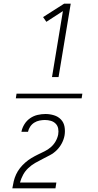

<svg xmlns="http://www.w3.org/2000/svg" viewBox="-20 -868 540 1056"><path d="M429 -327H67L71 -353H433ZM266 -444 326 -807 235 -748 217 -774 333 -848H369L302 -444ZM48 168V167Q51 148 55.5 129Q60 110 68.5 91.5Q77 73 90 56.5Q103 40 119 26Q135 12 152.5 1.5Q170 -9 188.5 -18Q207 -27 225.5 -36Q244 -45 259.5 -58.5Q275 -72 285.5 -90Q296 -108 300 -128Q303 -145 300 -161Q297 -177 286 -188Q275 -199 259.5 -203.5Q244 -208 227 -208Q213 -208 197.5 -205Q182 -202 168.5 -193.5Q155 -185 146 -171.5Q137 -158 134 -143H98V-144Q102 -165 114.5 -185Q127 -205 146 -218Q165 -231 187 -236Q209 -241 230 -241Q254 -241 277 -234Q300 -227 315.5 -210.5Q331 -194 335 -170.5Q339 -147 335 -123Q331 -101 320 -80Q309 -59 292.5 -42.5Q276 -26 255.5 -15Q235 -4 214 6.5Q193 17 173 28.5Q153 40 135.5 56.5Q118 73 107 93.5Q96 114 90 136H290L285 168Z"/></svg>

Font: Iosevka Extralight
Style: Italic
Weight: 200
Italic angle: -9°
Monospace: yes
Designer: Belleve Invis
Foundry: Belleve Invis
Version: Version 32.5.0; ttfautohint (v1.8.4)